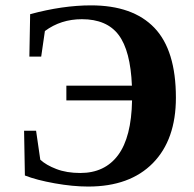

<svg xmlns="http://www.w3.org/2000/svg" viewBox="-20 -682 718 712"><path d="M226.1 -364.3H469.2Q463.9 -494.1 419.9 -552.5Q376 -610.8 283.7 -610.8Q205.6 -610.8 146.5 -566.9L132.8 -472.2H88.9L91.8 -629.4Q212.4 -662.1 317.4 -662.1Q472.7 -662.1 552.5 -578.9Q632.3 -495.6 632.3 -319.8Q632.3 -164.1 546.9 -77.1Q461.4 9.8 307.1 9.8Q250 9.8 182.9 -2.2Q115.7 -14.2 72.3 -31.2L69.3 -197.3H113.8L129.4 -89.8Q150.9 -69.8 189 -55.2Q227.1 -40.5 277.8 -40.5Q368.7 -40.5 418 -106.9Q467.3 -173.3 469.7 -309.6H226.1Z"/></svg>

Font: Tinos
Style: Bold
Weight: 700
Designer: Steve Matteson
Foundry: Monotype Imaging Inc.
Version: Version 1.23